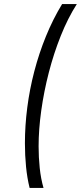

<svg xmlns="http://www.w3.org/2000/svg" viewBox="-20 -820 396 940"><path d="M284 -800H356Q312 -731 277.5 -644.5Q243 -558 219 -465Q195 -372 182 -279Q169 -186 169 -104Q169 -50 174.5 2.5Q180 55 193 100H125Q113 52 107.5 -3.5Q102 -59 102 -119Q102 -204 113.5 -293.5Q125 -383 148 -471Q171 -559 205 -642.5Q239 -726 284 -800Z"/></svg>

Font: Gauge
Style: Oblique
Weight: 400
Italic angle: -80°
Designer: Daniel Pimley
Foundry: Daniel Pimley
Version: Version 2.0